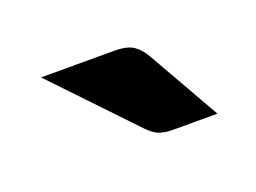

<svg xmlns="http://www.w3.org/2000/svg" viewBox="-41 -763 381 286"><g transform="rotate(-20 150.0 -619.5)"><path d="M153.8 -690.4Q173.8 -690.4 183.6 -683.8Q193.4 -677.2 200.7 -664.6L266.1 -549.8H195.8Q181.6 -549.8 173.1 -553.5Q164.6 -557.1 155.3 -566.9L37.6 -690.4Z"/></g></svg>

Font: Carlito
Style: Bold
Weight: 700
Designer: Lukasz Dziedzic
Foundry: tyPoland Lukasz Dziedzic
Version: Version 1.104